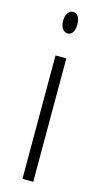

<svg xmlns="http://www.w3.org/2000/svg" viewBox="-115 -760 418 796"><g transform="rotate(15 94.0 -361.5)"><path d="M64 -677.2Q64 -698.2 72.8 -710.7Q81.5 -723.1 95.5 -723.1Q109.4 -723.1 117.2 -710.9Q125 -698.7 125 -677.2Q125 -655.8 117.2 -643.3Q109.4 -630.9 95.7 -630.9Q82 -630.9 73 -643.6Q64 -656.2 64 -677.2ZM117.2 0H70.8V-529.8H117.2Z"/></g></svg>

Font: Open Sans Hebrew Condensed Light
Style: Regular
Weight: 300
Width: 3
Foundry: Ascender Corporation, Yanek Iontef
Version: Version 2.001;PS 002.001;hotconv 1.0.70;makeotf.lib2.5.58329